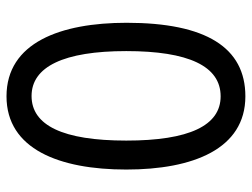

<svg xmlns="http://www.w3.org/2000/svg" viewBox="-112 -652 774 590"><g transform="rotate(90 275.0 -357.0)"><path d="M501 -358C501 -563 438 -724 276 -724C126 -724 50 -603 50 -359C50 -156 111 10 276 10C438 10 501 -152 501 -358ZM137 -358C137 -549 183 -648 276 -648C366 -648 412 -551 412 -358C412 -163 365 -67 275 -67C185 -67 137 -166 137 -358Z"/></g></svg>

Font: Noto Sans Gurmukhi UI ExtraCondensed
Style: Regular
Weight: 400
Width: 2
Designer: Jelle Bosma - Monotype Design Team
Foundry: Monotype Imaging Inc.
Version: Version 2.004